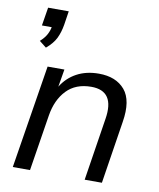

<svg xmlns="http://www.w3.org/2000/svg" viewBox="-84 -822 737 889"><g transform="rotate(10 284.0 -377.5)"><path d="M92 -571 59 -597Q80 -616 89.5 -634Q99 -652 102 -669H56L70 -755H167L157 -690Q151 -654 137.5 -626Q124 -598 92 -571ZM37 0 115 -486H194L180 -403Q207 -447 251.5 -471Q296 -495 355 -495Q436 -495 477.5 -446Q519 -397 502 -294L456 0H375L421 -294Q443 -429 331 -429Q258 -429 215 -384Q172 -339 160 -264L118 0Z"/></g></svg>

Font: Nunito Sans
Style: Italic
Weight: 400
Italic angle: -9°
Designer: Vernon Adams
Foundry: Vernon Adams
Version: Version 3.006; ttfautohint (v1.8.3)